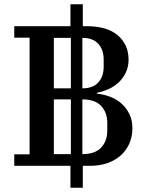

<svg xmlns="http://www.w3.org/2000/svg" viewBox="-20 -800 687 902"><path d="M311 -21H47V-75H119V-623H47V-677H311V-780H369V-677H387Q484 -677 534 -633.5Q584 -590 584 -520Q584 -486 571 -459Q558 -432 537 -412.5Q516 -393 489 -381Q462 -369 435 -364V-360Q466 -357 496 -346Q526 -335 549.5 -314.5Q573 -294 587.5 -265Q602 -236 602 -199Q602 -159 588 -126.5Q574 -94 548 -70.5Q522 -47 485.5 -34Q449 -21 403 -21H369V82H311ZM367 -76Q427 -76 455.5 -107Q484 -138 484 -186V-223Q484 -271 455.5 -302Q427 -333 367 -333ZM367 -385Q417 -385 442 -413Q467 -441 467 -486V-521Q467 -566 442 -594Q417 -622 367 -622ZM233 -76H313V-333H233ZM233 -385H313V-622H233Z"/></svg>

Font: IBM Plex Serif Medm
Style: Regular
Weight: 500
Designer: Mike Abbink, Paul van der Laan, Pieter van Rosmalen
Foundry: Bold Monday
Version: Version 3.001